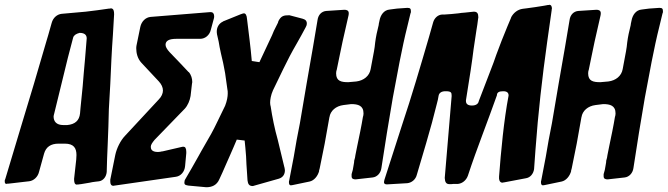

<svg xmlns="http://www.w3.org/2000/svg" viewBox="-30 -784 2803 806"><path d="M310 -11C323 -13 334 -15 346 -17C353 -19 362 -20 369 -21L386 -23C404 -26 416 -42 418 -62C419 -99 420 -138 422 -175C423 -202 424 -227 425 -252L427 -326C429 -361 431 -397 433 -432C436 -501 439 -571 444 -638L449 -724C449 -738 447 -748 436 -749L431 -748H428C396 -743 363 -739 330 -735L229 -726C210 -724 193 -710 187 -688C182 -670 177 -653 172 -635L166 -615C133 -500 90 -356 62 -265L-8 -32C-10 -29 -10 -27 -10 -26C-10 -24 -10 -23 -10 -21C-10 -15 -7 -12 -3 -12L1 -13H5L23 -15C34 -16 45 -18 57 -19C65 -20 74 -21 83 -22L92 -23C111 -25 129 -41 134 -63L155 -139C163 -167 183 -181 216 -181H242C280 -181 291 -162 291 -133L290 -114L281 -33C281 -19 283 -9 293 -9L298 -10H300L299 -9L303 -10H300ZM327 -537C323 -496 320 -457 317 -421C314 -389 311 -360 308 -331L306 -308C303 -278 285 -262 252 -259H236C206 -259 195 -275 195 -295C195 -297 196 -302 198 -309C217 -386 236 -464 255 -542L277 -626C280 -636 289 -642 304 -646C324 -646 334 -638 334 -623Z M650 -148 652 -149C645 -147 639 -146 633 -146C605 -146 603 -160 603 -168C603 -176 609 -185 619 -197L746 -328C758 -341 767 -362 770 -381L776 -433C777 -436 777 -438 777 -441C777 -453 773 -470 762 -482V-481C736 -509 709 -537 682 -565C670 -578 665 -588 665 -596C665 -613 680 -621 710 -621H810C832 -621 850 -637 855 -659L868 -707C869 -710 869 -713 869 -716C869 -725 865 -733 855 -733H850L602 -713C581 -711 564 -694 559 -671L543 -593C542 -589 542 -584 542 -580C542 -562 547 -538 564 -520L637 -442C648 -430 654 -417 654 -404C654 -392 648 -378 637 -367C590 -316 542 -265 494 -213C476 -194 460 -162 454 -134L433 -30C433 -27 433 -24 433 -21C433 -11 437 -4 446 -4C447 -4 449 -5 452 -5L709 -42C729 -45 745 -63 747 -87L752 -141V-147C752 -162 747 -168 741 -168C738 -168 735 -168 732 -167Z M1141 -34C1160 -40 1166 -55 1166 -69C1166 -72 1165 -76 1164 -82V-81C1155 -120 1145 -158 1136 -197C1123 -243 1113 -292 1106 -339V-338C1105 -342 1104 -347 1104 -353C1104 -365 1107 -385 1116 -405L1160 -496C1177 -531 1194 -564 1215 -600C1228 -623 1241 -646 1253 -669C1256 -674 1258 -679 1258 -686C1258 -691 1257 -701 1241 -705H1242L1185 -720C1161 -720 1150 -718 1138 -694L1139 -695C1138 -693 1137 -691 1137 -689L1128 -671C1122 -660 1117 -649 1112 -636L1059 -523L1027 -528C1022 -587 1014 -646 1007 -704C1006 -720 1001 -728 994 -728C992 -728 988 -727 980 -724L906 -694H907C887 -685 880 -667 880 -652C880 -650 880 -646 881 -640L888 -609C889 -601 891 -593 892 -586C896 -568 899 -551 903 -536C908 -517 911 -496 915 -477L925 -406V-407C926 -403 926 -398 926 -391C926 -379 923 -360 915 -340L881 -270C866 -238 848 -206 829 -174C820 -158 811 -143 803 -128C785 -96 767 -64 748 -32C745 -28 744 -22 744 -17C744 -13 744 -7 760 -5L836 2C859 2 880 -6 891 -32C900 -50 908 -70 917 -90C923 -104 930 -119 936 -133C944 -152 956 -178 964 -198L997 -194C999 -178 1001 -152 1003 -128C1004 -105 1005 -82 1007 -58L1009 -27C1011 -12 1015 -3 1031 -3C1032 -3 1033 -3 1035 -4Z M1270 -22C1288 -26 1304 -44 1310 -67L1309 -66L1312 -77C1319 -112 1326 -146 1333 -181L1353 -293V-292C1357 -319 1380 -339 1412 -343L1444 -347C1473 -347 1496 -341 1496 -308C1496 -303 1495 -298 1494 -294V-296C1487 -253 1478 -211 1469 -168C1467 -156 1464 -145 1462 -133C1461 -126 1460 -118 1457 -110C1457 -105 1456 -99 1455 -94C1454 -87 1452 -79 1451 -71L1446 -53C1446 -51 1446 -48 1446 -44C1446 -33 1454 -31 1463 -31C1487 -34 1511 -36 1534 -39C1553 -41 1568 -57 1571 -78C1586 -177 1602 -276 1619 -374C1637 -470 1657 -582 1680 -673L1693 -727C1695 -731 1695 -733 1695 -735C1695 -747 1693 -751 1680 -751L1637 -748C1627 -747 1615 -745 1606 -744C1581 -742 1567 -720 1563 -697L1560 -683C1560 -681 1560 -678 1559 -676C1553 -653 1548 -629 1545 -606C1544 -594 1542 -580 1540 -569L1526 -494C1521 -465 1497 -446 1466 -442L1432 -439C1403 -439 1381 -443 1381 -476C1381 -481 1382 -486 1383 -490V-488C1391 -529 1400 -569 1408 -609L1433 -719C1434 -723 1434 -726 1434 -729C1434 -740 1425 -743 1416 -743L1339 -738C1320 -736 1306 -722 1303 -700L1284 -587C1266 -485 1249 -386 1229 -267C1219 -219 1211 -173 1203 -125L1184 -26C1183 -25 1183 -22 1183 -18C1183 -10 1186 -6 1191 -6C1194 -6 1196 -7 1198 -7Z M1680 -15C1698 -17 1715 -30 1720 -51L1759 -183C1776 -240 1792 -300 1803 -345C1807 -360 1810 -372 1811 -381C1813 -394 1823 -401 1840 -401C1864 -401 1866 -396 1866 -381L1837 -37C1838 -19 1843 -11 1857 -11C1863 -11 1869 -11 1874 -12H1893C1911 -14 1927 -27 1934 -46C1954 -107 1975 -164 1994 -215C2018 -279 2037 -331 2056 -384C2056 -396 2065 -401 2082 -401C2098 -401 2105 -395 2105 -383C2085 -278 2073 -148 2065 -43V-34C2066 -24 2070 -18 2078 -17L2082 -18H2084C2116 -24 2147 -30 2179 -36C2196 -39 2209 -54 2212 -74L2218 -157C2229 -308 2246 -458 2267 -608L2286 -742V-744L2287 -749C2286 -758 2284 -763 2277 -764L2273 -763H2270L2254 -760C2230 -756 2204 -752 2180 -749L2164 -747C2143 -744 2125 -730 2115 -710L2116 -711L2100 -673C2083 -633 2068 -593 2053 -553C2047 -534 2038 -511 2028 -485L1980 -360C1978 -348 1968 -341 1951 -341C1935 -341 1926 -347 1926 -360V-363C1940 -448 1953 -534 1958 -577C1962 -605 1966 -632 1970 -657C1973 -673 1975 -689 1977 -705L1978 -711C1978 -728 1973 -735 1959 -735L1949 -734C1940 -733 1929 -732 1921 -731C1912 -730 1903 -730 1894 -728C1876 -726 1855 -724 1836 -723H1826C1808 -722 1793 -708 1788 -689L1771 -629C1737 -512 1696 -373 1659 -263L1584 -30C1583 -26 1582 -22 1582 -19C1582 -11 1589 -10 1595 -10Z M2328 -22C2346 -26 2362 -44 2368 -67L2367 -66L2370 -77C2377 -112 2384 -146 2391 -181L2411 -293V-292C2415 -319 2438 -339 2470 -343L2502 -347C2531 -347 2554 -341 2554 -308C2554 -303 2553 -298 2552 -294V-296C2545 -253 2536 -211 2527 -168C2525 -156 2522 -145 2520 -133C2519 -126 2518 -118 2515 -110C2515 -105 2514 -99 2513 -94C2512 -87 2510 -79 2509 -71L2504 -53C2504 -51 2504 -48 2504 -44C2504 -33 2512 -31 2521 -31C2545 -34 2569 -36 2592 -39C2611 -41 2626 -57 2629 -78C2644 -177 2660 -276 2677 -374C2695 -470 2715 -582 2738 -673L2751 -727C2753 -731 2753 -733 2753 -735C2753 -747 2751 -751 2738 -751L2695 -748C2685 -747 2673 -745 2664 -744C2639 -742 2625 -720 2621 -697L2618 -683C2618 -681 2618 -678 2617 -676C2611 -653 2606 -629 2603 -606C2602 -594 2600 -580 2598 -569L2584 -494C2579 -465 2555 -446 2524 -442L2490 -439C2461 -439 2439 -443 2439 -476C2439 -481 2440 -486 2441 -490V-488C2449 -529 2458 -569 2466 -609L2491 -719C2492 -723 2492 -726 2492 -729C2492 -740 2483 -743 2474 -743L2397 -738C2378 -736 2364 -722 2361 -700L2342 -587C2324 -485 2307 -386 2287 -267C2277 -219 2269 -173 2261 -125L2242 -26C2241 -25 2241 -22 2241 -18C2241 -10 2244 -6 2249 -6C2252 -6 2254 -7 2256 -7Z"/></svg>

Font: Bangerz
Style: Regular
Weight: 400
Designer: vernon adams
Foundry: Vernon Adams
Version: Version 2.10;December 28, 2023;FontCreator 13.0.0.2683 64-bi